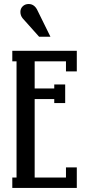

<svg xmlns="http://www.w3.org/2000/svg" viewBox="-20 -932 436 952"><path d="M230 -750H173.8L91.8 -841.8Q81.1 -855.5 81.1 -873Q81.1 -889.6 92.8 -900.9Q104.5 -912.1 122.1 -912.1Q151.9 -912.1 167 -877.9ZM41 -680.2H360.8V-578.1H307.1V-627.9H151.9V-493.2H249V-513.2H303.2V-420.9H249V-440.9H151.9V-51.8H307.1V-102.1H360.8V0H41V-51.8H62V-627.9H41Z"/></svg>

Font: Margherita Semibold
Style: Regular
Weight: 600
Designer: James Puckett
Foundry: Dunwich Type Founders
Version: Version 1.008;hotconv 1.0.109;makeotfexe 2.5.65596